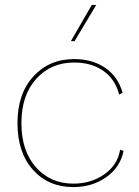

<svg xmlns="http://www.w3.org/2000/svg" viewBox="-20 -750 564 780"><path d="M353 -730H371L283 -583H268ZM281 -510Q356 -510 408 -474Q460 -438 478 -373L464 -366Q448 -428 400 -462Q352 -496 281 -496Q187 -496 127 -429.5Q67 -363 67 -250Q67 -137 126 -70.5Q185 -4 278 -4Q350 -4 404 -42Q458 -80 468 -142L482 -137Q469 -71 412 -30.5Q355 10 278 10Q177 10 114 -60Q51 -130 51 -250Q51 -369 115.5 -439.5Q180 -510 281 -510Z"/></svg>

Font: Elaine Sans Thin
Style: Regular
Weight: 250
Designer: Wei Huang
Foundry: Wei Huang
Version: Version 2.001;December 24, 2019;FontCreator 12.0.0.2547 64-b